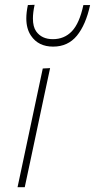

<svg xmlns="http://www.w3.org/2000/svg" viewBox="-20 -779 395 799"><path d="M53 0Q65 -56.5 76 -108Q87 -159.5 100 -221L110.5 -270.5Q123.5 -332 134.8 -385Q146 -438 158 -494L188.5 -495.5Q176 -438 165 -386Q154 -333.5 140.5 -270.5L130 -221Q117 -159.5 106 -108Q95 -56.5 83 0ZM109 -630.5Q89.5 -659 89.5 -702.5Q89.5 -727.5 96 -758L124 -759Q117 -726.5 117 -702Q117 -667.5 130.5 -648.5Q153.5 -616 200 -616Q247.5 -616 279 -648.8Q310.5 -681.5 327 -758H355Q337 -675.5 299.8 -630.2Q262.5 -585 201 -585Q139.5 -585 109 -630.5Z"/></svg>

Font: Heraclito Thin
Style: Italic
Weight: 100
Italic angle: -12°
Designer: Kostas Bartsokas (font) & Cristiano Sobral (main changes)
Foundry: Kostas Bartsokas (font) & Cristiano Sobral (main changes)
Version: Version 1.00;July 8, 2020;FontCreator 13.0.0.2655 64-bit